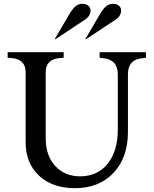

<svg xmlns="http://www.w3.org/2000/svg" viewBox="-20 -973 803 1004"><path d="M372 11Q254 11 184 -54.5Q114 -120 114 -230V-595Q114 -629 96 -647.5Q78 -666 43 -669L20 -671V-700H313V-671L290 -669Q255 -666 237 -647.5Q219 -629 219 -595V-250Q219 -160 268.5 -105.5Q318 -51 399 -51Q490 -51 543 -117Q596 -183 596 -296V-584Q596 -621 578 -642.5Q560 -664 524 -668L501 -671V-700H743V-671L720 -668Q684 -664 666.5 -643Q649 -622 649 -584V-283Q649 -149 573.5 -69Q498 11 372 11ZM345 -903Q361 -929 376 -941Q391 -953 411 -953Q429 -953 440 -944.5Q451 -936 453 -923.5Q455 -911 448.5 -896.5Q442 -882 424 -870L270 -768H266ZM505 -903Q521 -929 536 -941Q551 -953 571 -953Q589 -953 600 -944.5Q611 -936 613 -923.5Q615 -911 608.5 -896.5Q602 -882 584 -870L430 -768H426Z"/></svg>

Font: Redaction
Style: Regular
Weight: 400
Designer: Jeremy Mickel / Forest Young
Foundry: MCKL
Version: Version 2.001; Redaction